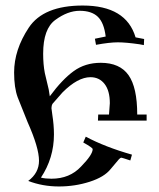

<svg xmlns="http://www.w3.org/2000/svg" viewBox="-20 -659 576 694"><path d="M290 -165Q359 -128 457 -100L451 -79Q421 -89 419 -89Q415 -89 410 -83.5Q405 -78 380 -48Q357 -19 304 -2Q251 15 193 15Q134 15 82 -5Q121 -34 121 -78Q121 -125 80 -217Q58 -272 44 -307Q31 -342 31 -397Q31 -479 84 -559Q137 -639 279 -639Q436 -639 470 -524L501 -518L500 -496L484 -499Q435 -506 406 -506Q376 -506 327 -497L323 -519L362 -527Q356 -577 333.5 -598.5Q311 -620 268 -620Q225 -620 180 -587Q136 -555 136 -465Q136 -426 142 -395Q152 -355 156 -336L160 -311Q205 -372 246.5 -402Q288 -432 344 -432Q413 -432 444.5 -387.5Q476 -343 476 -245H510V-223H334L335 -245H374L377 -286Q377 -331 358 -355.5Q339 -380 307 -380Q261 -380 206 -325L170 -284Q166 -277 166 -268L169 -245Q175 -207 175 -173Q175 -88 128 -17Q144 -13 166 -13Q232 -13 273 -57Q315 -100 315 -120Q315 -125 281 -144Z"/></svg>

Font: Pochaevsk Unicode
Style: Normal
Weight: 400
Version: Version 1.1